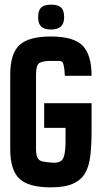

<svg xmlns="http://www.w3.org/2000/svg" viewBox="-20 -806 442 826"><path d="M200 -679Q170 -679 157 -692Q144 -705 144 -732Q144 -760 156.5 -773Q169 -786 200 -786Q230 -786 243 -773.5Q256 -761 256 -732Q256 -679 200 -679ZM199 0Q102 0 63 -37.5Q24 -75 24 -165V-485Q24 -574 63 -611.5Q102 -649 199 -649Q297 -649 335.5 -609.5Q374 -570 374 -480H259L257 -507Q254 -529 250.5 -536.5Q247 -544 230 -544H199Q164 -544 149.5 -535Q135 -526 135 -485V-165Q135 -138 142 -126Q149 -114 165 -111Q181 -108 208 -106H213Q245 -106 253.5 -128.5Q262 -151 262 -200V-256H170V-362H374V-245Q374 -185 369 -139Q364 -93 347 -62.5Q330 -32 294.5 -16Q259 0 199 0Z"/></svg>

Font: New Amsterdam
Style: Regular
Weight: 400
Designer: Vladimir Nikolic
Foundry: Vladimir Nikolic
Version: Version 1.000; ttfautohint (v1.8.4.7-5d5b)